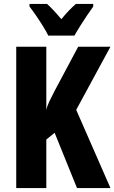

<svg xmlns="http://www.w3.org/2000/svg" viewBox="-20 -950 578 970"><path d="M538 0H369L256 -279L214 -245V0H62V-714H214V-394Q218 -414 229 -437Q240 -460 254 -487L375 -714H538L365 -395ZM224 -770Q215 -789 198 -816.5Q181 -844 162 -871.5Q143 -899 129 -917V-930H218Q249 -902 290 -853Q311 -879 328.5 -897Q346 -915 363 -930H451V-917Q437 -898 419 -871Q401 -844 384 -817Q367 -790 356 -770Z"/></svg>

Font: Noto Sans ExtraCondensed ExtraBold
Style: Regular
Weight: 800
Width: 2
Designer: Monotype Design Team
Foundry: Monotype Imaging Inc.
Version: Version 2.013; ttfautohint (v1.8.4.7-5d5b)